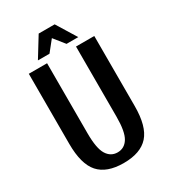

<svg xmlns="http://www.w3.org/2000/svg" viewBox="-210 -976 971 1092"><g transform="rotate(-30 275.0 -430.0)"><path d="M143 -740 223 -870H328L408 -740H331L275 -810L219 -740ZM60 -240V-700H180V-240Q180 -141 205 -100.5Q230 -60 275 -60Q320 -60 345 -100.5Q370 -141 370 -240V-700H490V-240Q490 -107 438 -48.5Q386 10 275 10Q164 10 112 -48.5Q60 -107 60 -240Z"/></g></svg>

Font: Cuprum
Style: Bold
Weight: 700
Designer: Jovanny Lemonad
Foundry: Jovanny Lemonad
Version: Version 2.000